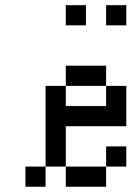

<svg xmlns="http://www.w3.org/2000/svg" viewBox="-20 -712 502 732"><path d="M76.9 -76.9H153.8V0H76.9ZM230.8 -76.9H307.7V0H230.8ZM307.7 -76.9H384.6V0H307.7ZM153.8 -153.8H230.8V-76.9H153.8ZM153.8 -230.8H230.8V-153.8H153.8ZM153.8 -307.7H230.8V-230.8H153.8ZM153.8 -384.6H230.8V-307.7H153.8ZM230.8 -461.5H307.7V-384.6H230.8ZM307.7 -461.5H384.6V-384.6H307.7ZM384.6 -384.6H461.5V-307.7H384.6ZM384.6 -307.7H461.5V-230.8H384.6ZM307.7 -307.7H384.6V-230.8H307.7ZM230.8 -307.7H307.7V-230.8H230.8ZM384.6 -153.8H461.5V-76.9H384.6ZM230.8 -692.3H307.7V-615.4H230.8ZM384.6 -692.3H461.5V-615.4H384.6Z"/></svg>

Font: Jacquarda Bastarda 9
Style: Regular
Weight: 400
Designer: Sarah Cadigan-Fried
Version: Version 1.000; ttfautohint (v1.8.4.7-5d5b)